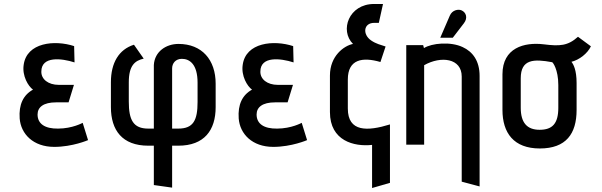

<svg xmlns="http://www.w3.org/2000/svg" viewBox="-20 -728 3030 966"><path d="M396 -110C396 -110 344 -81 272 -81C206 -80 169 -105 169 -152C169 -189 199 -213 262 -213H325L352 -301H276C222 -301 187 -330 188 -368C188 -447 290 -435 355 -414L353 -496C256 -528 114 -515 99 -401C91 -346 122 -294 146 -277C97 -250 74 -202 79 -132C85 -54 147 11 253 11C345 11 423 -23 423 -23Z M846 216V5H877C1008 5 1065 -73 1065 -189V-307C1065 -427 996 -507 878 -507C816 -507 758 -469 754 -401V-81H726C650 -81 628 -125 628 -217V-314C628 -399 659 -423 703 -433L654 -503C578 -479 538 -412 538 -314V-189C538 -73 595 5 726 5H754V203ZM846 -81V-384C846 -409 863 -432 895 -432C934 -432 974 -405 974 -312V-215C974 -123 953 -81 877 -81Z M1498 -110C1498 -110 1446 -81 1374 -81C1308 -80 1271 -105 1271 -152C1271 -189 1301 -213 1364 -213H1427L1454 -301H1378C1324 -301 1289 -330 1290 -368C1290 -447 1392 -435 1457 -414L1455 -496C1358 -528 1216 -515 1201 -401C1193 -346 1224 -294 1248 -277C1199 -250 1176 -202 1181 -132C1187 -54 1249 11 1355 11C1447 11 1525 -23 1525 -23Z M1942 192V-102C1829 -67 1730 -63 1730 -182V-328C1730 -431 1805 -442 1894 -416L1920 -494C1896 -502 1871 -508 1848 -524C1803 -554 1808 -613 1863 -613H1886L1907 -708H1862C1735 -708 1688 -575 1756 -507C1711 -498 1640 -447 1640 -348V-164C1640 -19 1762 11 1852 1V218Z M2258 -538 2314 -611C2335 -638 2325 -666 2302 -676C2286 -683 2255 -678 2243 -649L2195 -538ZM2393 210V-346C2393 -422 2358 -468 2308 -491C2247 -520 2152 -511 2113 -486L2109 -501H2024V0H2114V-400C2199 -448 2303 -435 2303 -343V186Z M2881 -310C2881 -376 2865 -405 2855 -417C2895 -427 2936 -459 2953 -495L2888 -543C2837 -497 2796 -495 2716 -505C2617 -517 2508 -487 2508 -354V-175C2508 -59 2565 19 2696 19C2828 19 2881 -55 2881 -175ZM2789 -186C2789 -106 2759 -75 2695 -75C2632 -75 2600 -110 2600 -186V-334C2600 -431 2666 -432 2758 -415C2761 -415 2789 -379 2789 -300Z"/></svg>

Font: Advent Pro
Style: SemiBold
Weight: 600
Designer: Andreas Kalpakidis
Foundry: Andreas Kalpakidis
Version: Version 2.002 2008